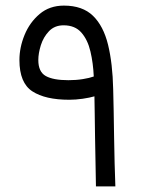

<svg xmlns="http://www.w3.org/2000/svg" viewBox="-20 -665 515 685"><path d="M227.1 -309.1Q141.6 -309.1 95.5 -339.1Q49.3 -369.1 49.3 -450.7Q49.3 -495.6 67.6 -540.3Q85.9 -585 121.3 -615Q156.7 -645 208 -645Q274.4 -645 311.8 -608.6Q349.1 -572.3 365.5 -505.4Q381.8 -438.5 383.8 -346.7Q384.8 -315.4 385.5 -271.7Q386.2 -228 387 -179.4Q387.7 -130.9 388.9 -84Q390.1 -37.1 391.6 0H322.3Q321.8 -37.6 320.8 -84Q319.8 -130.4 319.1 -176.8Q318.4 -223.1 317.9 -261.7Q317.4 -300.3 316.9 -321.3Q300.3 -316.4 275.1 -312.7Q250 -309.1 227.1 -309.1ZM224.1 -378.9Q251.5 -378.9 275.6 -382.8Q299.8 -386.7 314.5 -392.1Q312.5 -439.5 302.7 -481.2Q293 -522.9 270.3 -548.8Q247.6 -574.7 207 -574.7Q174.8 -574.7 154.8 -553.7Q134.8 -532.7 125.7 -503.7Q116.7 -474.6 116.7 -450.7Q116.7 -408.7 143.3 -393.8Q169.9 -378.9 224.1 -378.9Z"/></svg>

Font: Vazirmatn FD Light
Style: Regular
Weight: 300
Designer: Saber Rastikerdar
Foundry: Saber Rastikerdar
Version: Version 33.003